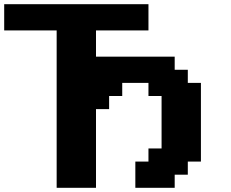

<svg xmlns="http://www.w3.org/2000/svg" viewBox="-20 -895 1102 915"><path d="M625 0H812.5V-62.5H875V-125H937.5V-500H875V-562.5H812.5V-625H437.5V-750H687.5V-875H0V-750H250V0H437.5V-375H500V-437.5H562.5V-500H687.5V-437.5H750V-187.5H687.5V-125H625Z"/></svg>

Font: Faithful 32x
Style: Semibold
Weight: 400
Foundry: Faithful Resource Pack
Version: Version 1.0; January 27, 2023